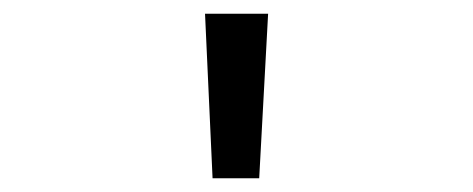

<svg xmlns="http://www.w3.org/2000/svg" viewBox="-20 -763 690 280"><path d="M290 -503 279 -743H371L358 -503Z"/></svg>

Font: Azeret Mono Thin Light
Style: Regular
Weight: 300
Version: Version 1.002